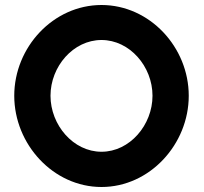

<svg xmlns="http://www.w3.org/2000/svg" viewBox="-20 -735 816 768"><path d="M182 -352C182 -469 273 -575 386 -575C499 -575 590 -469 590 -352C590 -235 499 -128 386 -128C273 -128 182 -235 182 -352ZM37 -352C37 -158 193 13 386 13C579 13 735 -158 735 -352C735 -546 579 -715 386 -715C193 -715 37 -546 37 -352Z"/></svg>

Font: Bluebird
Style: Regular
Weight: 400
Designer: Jasper
Foundry: Cannot Into Space Fonts
Version: Version 0.98